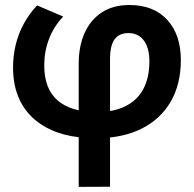

<svg xmlns="http://www.w3.org/2000/svg" viewBox="-20 -535 774 766"><path d="M294 210.5V12.5Q231 5 182.5 -17.5Q108.5 -51.5 70.2 -114.5Q32 -177.5 32 -265Q32 -313 43 -357.8Q54 -402.5 75.8 -441.8Q97.5 -481 128 -513.5L232 -469Q194.5 -429 175.5 -379.5Q156.5 -330 156.5 -274.5Q156.5 -179.5 210.5 -134Q243.5 -106 294 -95V-280Q294 -351.5 318 -404.2Q342 -457 387 -486Q432 -515 496 -515Q593.5 -515 647.5 -455.5Q701.5 -396 701.5 -296Q701.5 -198.5 660.5 -128.5Q619.5 -58.5 543.5 -21Q488.5 6 419 13.5V210ZM419 -92Q452.5 -97.5 479.5 -111Q526.5 -133.5 551.2 -178.8Q576 -224 576 -290.5Q576 -343.5 554 -373.2Q532 -403 492.5 -403Q455 -403 437 -377.8Q419 -352.5 419 -300Z"/></svg>

Font: Geologica EX Med
Style: Regular
Weight: 500
Designer: Sindre Bremnes, Frode Helland
Foundry: Monokrom Skriftforlag AS
Version: Version 1.010;gftools[0.9.28]